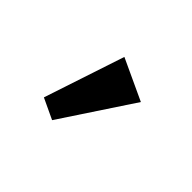

<svg xmlns="http://www.w3.org/2000/svg" viewBox="-68 -655 672 672"><g transform="rotate(45 268.0 -318.5)"><path d="M218.8 -150.4 142.1 -186.5 241.2 -485.8 393.6 -415Z"/></g></svg>

Font: Nobile-bold
Style: Bold
Weight: 700
Version: Version 1.000;PS 001.000;hotconv 1.0.38